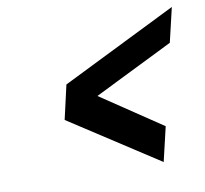

<svg xmlns="http://www.w3.org/2000/svg" viewBox="-62 -606 675 632"><g transform="rotate(-10 275.5 -290.0)"><path d="M259 -293 463 -156 436 -41 139 -234 165 -348 551 -539 524 -424Z"/></g></svg>

Font: Panefresco 750wt
Style: Italic
Weight: 750
Foundry: Campivisivi & Chank Co
Version: Version 1.000